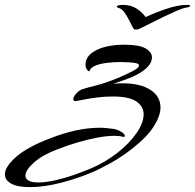

<svg xmlns="http://www.w3.org/2000/svg" viewBox="-309 -467 799 786"><path d="M-187 299Q-238 299 -263.5 284.5Q-289 270 -289 247Q-289 215 -241.5 174Q-194 133 -100 98Q-52 79 -1 67.5Q50 56 99 56Q114 56 129 57.5Q144 59 158 61Q176 65 189 73.5Q202 82 202 89Q202 95 194 93Q187 91 178.5 90Q170 89 160 89Q129 89 89 96.5Q49 104 7 116.5Q-35 129 -73 144Q-133 166 -169 197.5Q-205 229 -205 252Q-205 264 -192.5 272Q-180 280 -152 280Q-123 280 -84.5 271.5Q-46 263 -7.5 249.5Q31 236 62 223Q121 198 170.5 159.5Q220 121 249.5 78.5Q279 36 279 1Q279 -31 249.5 -51.5Q220 -72 152 -72Q118 -72 84.5 -67.5Q51 -63 27.5 -58Q4 -53 1 -53Q-9 -53 -9 -61Q-9 -71 3 -84Q15 -97 26 -101Q50 -109 83.5 -117Q117 -125 172 -147Q205 -161 232.5 -175Q260 -189 260 -199Q260 -206 247.5 -208.5Q235 -211 217.5 -212Q200 -213 184 -213Q160 -213 132 -210Q104 -207 83 -199Q62 -191 56 -174Q41 -183 41 -202Q41 -236 77 -257Q98 -270 129.5 -277Q161 -284 201 -284Q260 -284 286.5 -269Q313 -254 313 -232Q313 -200 268 -171Q248 -158 218.5 -146.5Q189 -135 154 -124Q164 -125 173.5 -125.5Q183 -126 192 -126Q266 -126 307 -99Q348 -72 348 -27Q348 7 320.5 50.5Q293 94 234 140Q191 174 145.5 199.5Q100 225 71 237Q11 263 -58.5 281Q-128 299 -187 299ZM246 -346Q240 -346 238 -349Q231 -361 221.5 -380.5Q212 -400 200.5 -416Q189 -432 175 -435Q169 -437 169 -440Q171 -447 193 -447Q228 -447 251.5 -431Q275 -415 287 -397Q325 -415 372.5 -431Q420 -447 456 -447Q470 -447 470 -443Q468 -438 454 -436Q440 -434 416 -423.5Q392 -413 363.5 -399.5Q335 -386 308 -372Q281 -358 261 -349Q257 -346 246 -346Z"/></svg>

Font: Arizonia
Style: Regular
Weight: 400
Designer: Robert E. Leuschke
Foundry: Robert E. Leuschke
Version: Version 1.010; ttfautohint (v1.8.4.7-5d5b)